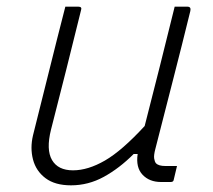

<svg xmlns="http://www.w3.org/2000/svg" viewBox="-20 -546 640 576"><path d="M176 -526H215Q227 -526 223 -515Q201 -426 178.5 -336Q156 -246 133 -157Q118 -97 136 -66Q154 -35 199 -35Q244 -35 295 -64.5Q346 -94 414 -168Q437 -257 459.5 -347Q482 -437 504 -526H542Q554 -526 551 -513Q526 -411 499 -306Q472 -201 446 -99Q441 -80 442.5 -70.5Q444 -61 448 -56Q456 -48 476 -48H511Q509 -39 506 -27Q503 -15 501 -6Q500 0 492 0H463Q428 0 407.5 -22Q387 -44 393 -84H381Q338 -41 291.5 -15.5Q245 10 193 10Q145 10 116.5 -11.5Q88 -33 79 -67.5Q70 -102 79 -140L151 -428Q157 -451 163 -475Q169 -499 176 -526Z"/></svg>

Font: Recursive Sn Lnr St Lt
Style: Italic
Weight: 300
Italic angle: -15°
Version: Version 1.079;hotconv 1.0.112;makeotfexe 2.5.65598; ttfautoh